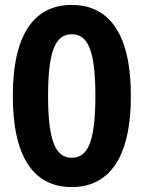

<svg xmlns="http://www.w3.org/2000/svg" viewBox="-20 -749 583 779"><path d="M271 10C418 10 511 -102 511 -360C511 -607 426 -729 271 -729C124 -729 32 -617 32 -360C32 -113 116 10 271 10ZM271 -109C209 -109 175 -168 175 -360C175 -552 209 -610 271 -610C334 -610 367 -551 367 -360C367 -168 334 -109 271 -109Z"/></svg>

Font: Mona Sans SemiCondensed
Style: Bold
Weight: 700
Width: 4
Designer: Deni Anggara
Foundry: GitHub
Version: Version 2.000